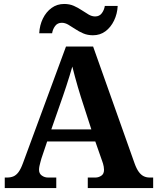

<svg xmlns="http://www.w3.org/2000/svg" viewBox="-20 -949 793 969"><path d="M4 0V-53H16Q34 -53 48 -59Q62 -65 73.5 -80.5Q85 -96 96 -126L313 -714H450L659 -125Q669 -97 680.5 -81.5Q692 -66 705.5 -59.5Q719 -53 735 -53H753V0H423V-53H462Q477 -53 491 -62Q505 -71 505 -92Q505 -100 503.5 -108Q502 -116 500 -123Q498 -130 496 -135L461 -235H218L189 -149Q187 -141 184 -131Q181 -121 179 -110.5Q177 -100 177 -92Q177 -73 191 -63Q205 -53 222 -53H264V0ZM239 -296H441L388 -460Q381 -483 373 -509.5Q365 -536 358 -563Q351 -590 345 -613Q339 -592 331 -566Q323 -540 314.5 -514Q306 -488 298 -465ZM449 -771Q422 -771 400 -780.5Q378 -790 359.5 -802.5Q341 -815 324.5 -824.5Q308 -834 292 -834Q270 -834 258 -817.5Q246 -801 243 -781H178Q180 -822 196.5 -855.5Q213 -889 240.5 -909Q268 -929 304 -929Q331 -929 352.5 -919.5Q374 -910 392.5 -897.5Q411 -885 427.5 -875.5Q444 -866 460 -866Q482 -866 494 -882.5Q506 -899 509 -919H574Q572 -879 555.5 -845Q539 -811 512 -791Q485 -771 449 -771Z"/></svg>

Font: Noto Serif Kannada
Style: Regular
Weight: 400
Designer: Universal Thirst, Indian Type Foundry and the Monotype Design Team
Foundry: Monotype Imaging Inc.
Version: Version 2.003